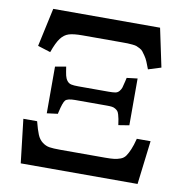

<svg xmlns="http://www.w3.org/2000/svg" viewBox="-79 -776 825 852"><g transform="rotate(10 333.5 -350.0)"><path d="M112.8 -508.8 55.2 -526.9 92.8 -700.2H574.2L610.8 -526.9L553.2 -508.8Q546.4 -527.3 540.5 -541.3Q534.7 -555.2 527.3 -565.7Q520 -576.2 514.9 -583Q509.8 -589.8 500.2 -594.7Q490.7 -599.6 484.9 -601.8Q479 -604 465.8 -605.2Q452.6 -606.4 444.3 -606.7Q436 -606.9 418 -606.9H241.2Q200.7 -606.9 179.9 -600.3Q159.2 -593.8 143.8 -573.5Q128.4 -553.2 112.8 -508.8ZM145 -238.8V-449.2L193.8 -458Q197.8 -431.2 200.7 -418.5Q203.6 -405.8 210.9 -396Q218.3 -386.2 229.7 -383.5Q241.2 -380.9 262.2 -380.9H398.9Q418.5 -380.9 429 -382.8Q439.5 -384.8 446.3 -393.1Q453.1 -401.4 455.8 -409.9Q458.5 -418.5 463.4 -439.9Q465.3 -449.7 466.8 -455.1L515.1 -460.9V-250L466.8 -242.2Q464.4 -260.3 462.6 -269Q460.9 -277.8 457.8 -288.6Q454.6 -299.3 450.9 -303.5Q447.3 -307.6 440.4 -312Q433.6 -316.4 424.8 -317.6Q416 -318.8 402.8 -318.8H258.8Q224.1 -318.8 214.8 -308.1Q205.6 -297.4 195.8 -253.9Q194.3 -248 193.8 -245.1ZM69.8 0 46.9 -196.8H108.9Q118.7 -158.7 127.2 -138.4Q135.7 -118.2 150.9 -106.7Q166 -95.2 182.9 -92.5Q199.7 -89.8 231.9 -89.8H434.1Q460 -89.8 474.4 -91.6Q488.8 -93.3 503.2 -98.6Q517.6 -104 525.9 -116.2Q534.2 -128.4 542.2 -147.2Q550.3 -166 558.1 -196.8H620.1L596.2 0Z"/></g></svg>

Font: Literata Book Medium
Style: Regular
Weight: 500
Designer: Latin by Veronika Burian and Jose Scaglione. Greek by Irene Vlachou. Cyrillic by Vera Evstafieva
Foundry: TypeTogether
Version: Version 2.003;PS 002.003;hotconv 1.0.88;makeotf.lib2.5.64775